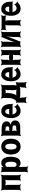

<svg xmlns="http://www.w3.org/2000/svg" viewBox="2288 -2882 823 5438"><g transform="rotate(-90 2699.0 -162.5)"><path d="M457 -50V-478C457 -502 468 -539 477 -552L475 -554C463 -542 431 -528 410 -528H89C68 -528 35 -542 23 -554L21 -552C30 -539 41 -502 41 -478V-50C41 -26 30 11 21 24L23 26C35 14 69 0 92 0H130C153 0 188 14 200 26L201 24C192 11 182 -26 182 -50V-364C182 -388 171 -428 158 -440L156 -438C166 -425 198 -414 217 -414H280C299 -414 331 -425 341 -438L339 -440C326 -428 315 -388 315 -364V-50C315 -26 305 11 296 24L297 26C309 14 344 0 367 0H406C429 0 463 14 475 26L477 24C468 11 457 -26 457 -50Z M685 -500V-503C683 -514 688 -533 694 -539L692 -542C686 -536 669 -528 657 -528H604C581 -528 546 -542 533 -554L531 -552C540 -539 551 -502 551 -478V153C551 177 540 214 531 227L533 229C545 217 579 203 602 203H640C663 203 698 217 710 229L711 227C702 214 692 177 692 153V-24C692 -37 690 -54 685 -62L682 -60C685 -52 696 -38 705 -30C729 -6 760 10 802 10C830 10 856 3 878 -11C944 -52 979 -141 979 -259V-270C979 -310 976 -347 968 -380C946 -469 897 -538 801 -538C755 -538 724 -521 700 -495C691 -486 681 -470 678 -461L681 -460C685 -469 686 -487 685 -500ZM761 -104C728 -104 708 -120 695 -147C694 -149 689 -155 688 -154L691 -151C692 -152 692 -165 692 -168V-360C692 -363 691 -377 690 -378L688 -375C689 -374 694 -382 696 -384C709 -409 729 -423 761 -423C821 -423 838 -349 838 -270V-259C838 -180 821 -104 761 -104Z M1042 -269V-259C1042 -220 1047 -185 1057 -152C1085 -58 1154 10 1266 10C1302 10 1334 3 1362 -11C1440 -49 1489 -134 1489 -259V-269C1489 -308 1485 -343 1475 -376C1446 -470 1377 -538 1265 -538C1229 -538 1199 -531 1171 -518C1092 -479 1042 -394 1042 -269ZM1348 -269V-259C1348 -176 1328 -104 1266 -104C1203 -104 1183 -175 1183 -259V-269C1183 -351 1203 -424 1265 -424C1327 -424 1348 -352 1348 -269Z M1981 -381C1981 -406 1977 -427 1968 -446C1937 -506 1866 -528 1780 -528H1625C1603 -528 1570 -542 1558 -554L1557 -552C1566 -539 1577 -502 1577 -478V-50C1577 -26 1566 11 1557 24L1558 26C1570 14 1604 0 1626 0H1812C1919 0 2008 -35 2008 -151C2008 -215 1964 -250 1910 -265C1898 -269 1881 -272 1871 -271L1872 -267C1882 -268 1900 -275 1913 -281C1951 -300 1981 -332 1981 -381ZM1867 -165C1867 -125 1842 -113 1806 -113H1755C1735 -113 1703 -102 1693 -89L1695 -87C1708 -99 1719 -139 1719 -163V-169C1719 -193 1708 -233 1695 -245L1693 -243C1703 -230 1735 -219 1755 -219H1806C1843 -219 1867 -205 1867 -165ZM1840 -362C1840 -324 1816 -314 1782 -314H1748C1732 -314 1705 -305 1696 -294L1699 -291C1710 -302 1719 -337 1719 -358V-376C1719 -394 1711 -426 1701 -436L1698 -433C1706 -423 1730 -415 1745 -415H1776C1814 -415 1840 -406 1840 -362Z M2261 -538C2232 -538 2207 -531 2184 -518C2118 -479 2074 -390 2074 -265V-246C2074 -211 2079 -178 2088 -147C2114 -55 2176 10 2272 10C2344 10 2398 -16 2435 -57C2446 -69 2471 -80 2482 -79L2483 -83C2471 -84 2445 -98 2434 -111L2404 -146C2397 -154 2394 -169 2395 -177L2391 -178C2390 -170 2383 -153 2377 -146C2356 -120 2327 -104 2288 -104C2236 -104 2200 -140 2187 -192C2184 -206 2174 -226 2167 -233L2166 -229C2174 -223 2193 -218 2207 -218H2444C2456 -218 2474 -209 2481 -202L2483 -204C2478 -212 2471 -234 2471 -248V-278C2471 -434 2402 -538 2261 -538ZM2332 -326V-320C2332 -317 2332 -311 2334 -310L2336 -312C2335 -314 2330 -314 2328 -314H2207C2194 -314 2174 -308 2166 -301L2168 -297C2176 -305 2184 -328 2188 -344C2197 -389 2219 -424 2260 -424C2306 -424 2332 -387 2332 -326Z M2538 -114H2536C2525 -114 2511 -121 2505 -127L2502 -124C2507 -118 2512 -102 2512 -91V109C2512 133 2501 170 2492 183L2494 185C2507 173 2543 159 2566 159H2608C2631 159 2667 173 2680 185L2682 183C2670 170 2656 133 2656 109V50C2656 26 2645 -14 2632 -26L2630 -24C2641 -11 2679 0 2701 0H2898C2920 0 2957 -11 2968 -24L2966 -26C2953 -14 2942 26 2942 50V109C2942 133 2928 170 2916 183L2918 185C2931 173 2967 159 2990 159H3030C3053 159 3088 173 3101 185L3103 183C3094 170 3083 133 3083 109V-76C3083 -94 3091 -122 3098 -132L3097 -134C3087 -125 3060 -114 3043 -114C3026 -114 2996 -106 2987 -96L2989 -94C2999 -103 3007 -134 3007 -152V-478C3007 -502 3021 -539 3033 -552L3031 -554C3019 -542 2985 -528 2962 -528H2690C2668 -528 2633 -542 2622 -554L2619 -551C2631 -539 2645 -502 2644 -479L2643 -353C2642 -324 2641 -299 2638 -277C2630 -213 2607 -170 2573 -131C2569 -126 2559 -109 2561 -105L2565 -107C2563 -111 2544 -114 2538 -114ZM2784 -353V-382C2785 -396 2779 -421 2772 -428L2769 -425C2775 -418 2795 -412 2807 -412H2830C2850 -412 2882 -423 2892 -436L2890 -438C2877 -426 2866 -386 2866 -362V-164C2866 -140 2877 -100 2890 -88L2892 -90C2881 -103 2847 -114 2826 -114H2752C2735 -114 2712 -107 2701 -99L2703 -96C2715 -104 2734 -130 2742 -148C2767 -203 2781 -272 2784 -353Z M3304 -538C3275 -538 3250 -531 3227 -518C3161 -479 3117 -390 3117 -265V-246C3117 -211 3122 -178 3131 -147C3157 -55 3219 10 3315 10C3387 10 3441 -16 3478 -57C3489 -69 3514 -80 3525 -79L3526 -83C3514 -84 3488 -98 3477 -111L3447 -146C3440 -154 3437 -169 3438 -177L3434 -178C3433 -170 3426 -153 3420 -146C3399 -120 3370 -104 3331 -104C3279 -104 3243 -140 3230 -192C3227 -206 3217 -226 3210 -233L3209 -229C3217 -223 3236 -218 3250 -218H3487C3499 -218 3517 -209 3524 -202L3526 -204C3521 -212 3514 -234 3514 -248V-278C3514 -434 3445 -538 3304 -538ZM3375 -326V-320C3375 -317 3375 -311 3377 -310L3379 -312C3378 -314 3373 -314 3371 -314H3250C3237 -314 3217 -308 3209 -301L3211 -297C3219 -305 3227 -328 3231 -344C3240 -389 3262 -424 3303 -424C3349 -424 3375 -387 3375 -326Z M3999 -50V-478C3999 -502 4009 -539 4018 -552L4017 -554C4005 -542 3970 -528 3947 -528H3909C3886 -528 3852 -542 3840 -554L3838 -552C3847 -539 3858 -502 3858 -478V-366C3858 -342 3869 -302 3882 -290L3884 -292C3874 -305 3841 -316 3822 -316H3760C3741 -316 3709 -305 3699 -292L3701 -290C3714 -302 3725 -342 3725 -366V-478C3725 -502 3735 -539 3744 -552L3743 -554C3731 -542 3696 -528 3673 -528H3635C3612 -528 3578 -542 3566 -554L3564 -552C3573 -539 3584 -502 3584 -478V-50C3584 -26 3573 11 3564 24L3566 26C3578 14 3612 0 3635 0H3673C3696 0 3731 14 3743 26L3744 24C3735 11 3725 -26 3725 -50V-153C3725 -177 3714 -217 3701 -229L3699 -227C3709 -214 3741 -203 3760 -203H3822C3841 -203 3874 -214 3884 -227L3882 -229C3869 -217 3858 -177 3858 -153V-50C3858 -26 3847 11 3838 24L3840 26C3852 14 3886 0 3909 0H3947C3970 0 4005 14 4017 26L4018 24C4009 11 3999 -26 3999 -50Z M4360 -502 4292 -346C4255 -261 4216 -146 4202 -75L4206 -74C4224 -145 4237 -269 4237 -366V-478C4237 -502 4247 -539 4256 -552L4255 -554C4243 -542 4208 -528 4185 -528H4146C4123 -528 4089 -542 4077 -554L4075 -552C4084 -539 4095 -502 4095 -478V-50C4095 -26 4084 11 4075 24L4077 26C4089 14 4124 0 4147 0H4207C4217 0 4237 8 4241 14L4244 12C4242 6 4244 -17 4248 -26L4315 -183C4352 -268 4390 -383 4404 -453L4401 -454C4383 -384 4370 -260 4370 -163V-50C4370 -26 4360 11 4351 24L4352 26C4364 14 4399 0 4422 0H4460C4483 0 4517 14 4529 26L4531 24C4522 11 4511 -26 4511 -50V-478C4511 -502 4522 -539 4531 -552L4529 -554C4517 -542 4482 -528 4459 -528H4400C4390 -528 4370 -536 4366 -542L4364 -540C4366 -533 4364 -511 4360 -502Z M4971 -465V-478C4971 -502 4981 -539 4990 -552L4989 -554C4978 -542 4948 -528 4928 -528H4618C4598 -528 4568 -542 4557 -554L4556 -552C4565 -539 4575 -502 4575 -478V-465C4575 -441 4565 -404 4556 -391L4557 -389C4567 -401 4596 -415 4615 -415H4668C4687 -415 4718 -426 4727 -439L4725 -441C4712 -429 4701 -389 4701 -365V-50C4701 -26 4691 11 4682 24L4683 26C4695 14 4730 0 4753 0H4791C4814 0 4849 14 4861 26L4862 24C4853 11 4842 -26 4842 -50V-365C4842 -389 4831 -429 4818 -441L4816 -439C4825 -426 4857 -415 4876 -415H4931C4950 -415 4979 -401 4989 -389L4990 -391C4981 -404 4971 -441 4971 -465Z M5159 -538C5130 -538 5105 -531 5082 -518C5016 -479 4972 -390 4972 -265V-246C4972 -211 4977 -178 4986 -147C5012 -55 5074 10 5170 10C5242 10 5296 -16 5333 -57C5344 -69 5369 -80 5380 -79L5381 -83C5369 -84 5343 -98 5332 -111L5302 -146C5295 -154 5292 -169 5293 -177L5289 -178C5288 -170 5281 -153 5275 -146C5254 -120 5225 -104 5186 -104C5134 -104 5098 -140 5085 -192C5082 -206 5072 -226 5065 -233L5064 -229C5072 -223 5091 -218 5105 -218H5342C5354 -218 5372 -209 5379 -202L5381 -204C5376 -212 5369 -234 5369 -248V-278C5369 -434 5300 -538 5159 -538ZM5230 -326V-320C5230 -317 5230 -311 5232 -310L5234 -312C5233 -314 5228 -314 5226 -314H5105C5092 -314 5072 -308 5064 -301L5066 -297C5074 -305 5082 -328 5086 -344C5095 -389 5117 -424 5158 -424C5204 -424 5230 -387 5230 -326Z"/></g></svg>

Font: Asimov
Style: EdgeExtreme
Weight: 500
Designer: Google
Version: Version 2.000980: 2014